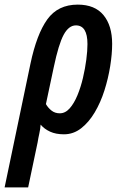

<svg xmlns="http://www.w3.org/2000/svg" viewBox="-73 -572 528 832"><path d="M59 -296Q86 -424 132 -488Q178 -552 264 -552Q338 -552 375.5 -506.5Q413 -461 413 -382Q413 -338 404.5 -285Q396 -232 379.5 -180Q363 -128 337.5 -85Q312 -42 278.5 -16Q245 10 204 10Q169 10 144 -1.5Q119 -13 103 -32Q102 -14 97.5 6Q93 26 90 45L49 240H-53ZM186 -81Q210 -81 229 -102.5Q248 -124 262.5 -159Q277 -194 286.5 -234.5Q296 -275 301 -313.5Q306 -352 306 -381Q306 -462 256 -462Q225 -462 203 -421.5Q181 -381 160 -281L126 -121Q135 -105 150 -93Q165 -81 186 -81Z"/></svg>

Font: Noto Sans ExtraCondensed SemiBold
Style: Italic
Weight: 600
Width: 2
Italic angle: -12°
Designer: Monotype Design Team
Foundry: Monotype Imaging Inc.
Version: Version 2.013; ttfautohint (v1.8.4.7-5d5b)